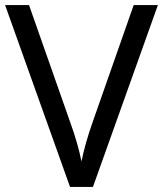

<svg xmlns="http://www.w3.org/2000/svg" viewBox="-20 -734 640 754"><path d="M600 -714 345 0H255L0 -714H94L255 -256Q271 -212 282 -173.5Q293 -135 300 -100Q307 -135 318 -174Q329 -213 345 -258L505 -714Z"/></svg>

Font: Noto Sans Kaithi
Style: Regular
Weight: 400
Designer: Monotype Design Team
Foundry: Monotype Imaging Inc.
Version: Version 2.005; ttfautohint (v1.8.4.7-5d5b)